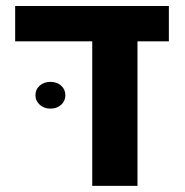

<svg xmlns="http://www.w3.org/2000/svg" viewBox="-20 -604 602 624"><path d="M29.3 -584.5H528.8V-469.7H426.8V0H279.8V-469.7H29.3ZM143.6 -251Q123 -251 109.1 -263.7Q95.2 -276.4 95.2 -294.4Q95.2 -313.5 109.1 -325.7Q123 -337.9 143.6 -337.9Q165 -337.9 178.7 -325.7Q192.4 -313.5 192.4 -294.4Q192.4 -275.9 178.7 -263.4Q165 -251 143.6 -251Z"/></svg>

Font: Heebo
Style: Bold
Weight: 700
Designer: Oded Ezer
Foundry: Ezer Type House
Version: Version 3.100